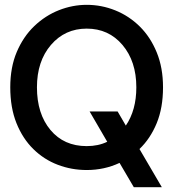

<svg xmlns="http://www.w3.org/2000/svg" viewBox="-20 -692 736 795"><path d="M650 83H534L475 -17.5Q412 12 339 12Q276 12 219 -9.8Q162 -31.5 118 -74.8Q74 -118 48.2 -182Q22.5 -246 22.5 -330.5Q22.5 -413.5 49.5 -477Q76.5 -540.5 122 -584Q167.5 -627.5 224 -649.8Q280.5 -672 339 -672Q400.5 -672 457.5 -649Q514.5 -626 558.8 -582.2Q603 -538.5 629 -475Q655 -411.5 655 -330.5Q655 -245.5 628.8 -181.8Q602.5 -118 557.5 -75ZM339 -87Q387 -87 424 -105L351 -230.5H467L501 -172Q544.5 -236 544.5 -330.5Q544.5 -438 487.2 -505.8Q430 -573.5 339 -573.5Q249 -573.5 191 -506Q133 -438.5 133 -330.5Q133 -221 188.8 -154Q244.5 -87 339 -87Z"/></svg>

Font: Lucymar Sans Medium
Style: Regular
Weight: 500
Foundry: The League of Moveable Type (original font) / Main changes by Cristiano Sobral with portions from Mirco Monsees
Version: Version 2.001;August 30, 2020;FontCreator 13.0.0.2681 64-bit